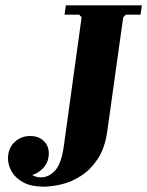

<svg xmlns="http://www.w3.org/2000/svg" viewBox="-20 -690 552 720"><path d="M144 10Q98 10 68.5 -5.5Q39 -21 24.5 -45.5Q10 -70 10 -96Q10 -134 34.5 -157Q59 -180 93 -180Q125 -180 144 -161.5Q163 -143 163 -115Q163 -78 136 -54Q109 -30 76 -30Q61 -30 53.5 -42Q46 -54 43.5 -69.5Q41 -85 43 -97H65Q64 -96 66.5 -84.5Q69 -73 76.5 -59.5Q84 -46 98 -35.5Q112 -25 134 -25Q163 -25 186.5 -50.5Q210 -76 219 -140L286 -625H442L382 -196Q373 -134 346.5 -94Q320 -54 284.5 -31Q249 -8 211.5 1Q174 10 144 10ZM227 -670H512L507 -635H452L442 -625H286L277 -635H222Z"/></svg>

Font: Brygada 1918
Style: Bold Italic
Weight: 700
Italic angle: -8°
Designer: Mateusz Machalski | Borys Kosmynka | Przemek Hoffer
Foundry: NIEPODLEGLA 2018
Version: Version 3.006